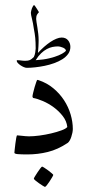

<svg xmlns="http://www.w3.org/2000/svg" viewBox="-20 -609 343 762"><path d="M269 -97.2Q269 -90.3 267.3 -82Q265.6 -73.7 262.9 -65.7Q260.3 -57.6 256.6 -51.3Q252.9 -44.9 249 -42Q209.5 -15.6 169.9 -5.9Q130.4 3.9 88.9 3.9Q64 3.9 50.5 2.7Q37.1 1.5 37.1 -2.9Q37.1 -4.4 38.3 -15.4Q39.6 -26.4 41 -38.8Q42.5 -51.3 44.4 -61.5Q46.4 -71.8 47.9 -71.8Q48.8 -71.8 54 -71.3Q59.1 -70.8 66.2 -70.1Q73.2 -69.3 81.1 -68.6Q88.9 -67.9 95.2 -67.9Q112.8 -67.9 136.7 -71Q160.6 -74.2 183.3 -79.6Q206.1 -85 223.9 -91.6Q241.7 -98.1 247.1 -105Q244.6 -128.4 229.2 -148.2Q213.9 -168 193.4 -183.1Q172.9 -198.2 150.6 -207.8Q128.4 -217.3 111.8 -220.2Q110.4 -221.2 109.6 -222.9Q108.9 -224.6 108.9 -226.1Q108.9 -230 111.6 -241Q114.3 -252 117.4 -263.2Q120.6 -274.4 123.8 -283.2Q127 -292 127.9 -292Q129.9 -292 132.8 -291Q166.5 -279.8 191.9 -258.5Q217.3 -237.3 234.4 -210.9Q251.5 -184.6 260.3 -154.8Q269 -125 269 -97.2ZM259.3 -422.9Q259.3 -407.2 250.5 -395Q241.7 -382.8 227.3 -373.8Q212.9 -364.7 194.6 -358.2Q176.3 -351.6 157 -347.7Q137.7 -343.8 119.4 -341.8Q101.1 -339.8 86.4 -339.8Q81.1 -339.8 74.2 -342.8Q67.4 -345.7 61 -350.1Q54.7 -354.5 50.5 -359.1Q46.4 -363.8 46.4 -367.7Q46.4 -370.1 48.3 -370.1Q54.7 -370.1 58.1 -369.6Q61.5 -369.1 64 -368.9Q66.4 -368.7 69.8 -368.2Q73.2 -367.7 79.6 -367.7Q92.3 -367.7 98.9 -370.8Q105.5 -374 114.3 -382.8Q118.2 -390.6 119.9 -401.1Q121.6 -411.6 121.6 -417Q121.6 -430.2 121.1 -439.9Q120.6 -449.7 119.9 -458.5Q119.1 -467.3 117.7 -475.8Q116.2 -484.4 114.3 -495.1Q111.3 -517.1 106.9 -534.2Q102.5 -551.3 102.5 -558.1Q102.5 -561 103.8 -566.2Q105 -571.3 106.9 -576.4Q108.9 -581.5 111.3 -585.2Q113.8 -588.9 115.7 -588.9Q116.2 -588.9 119.4 -584.5Q122.6 -580.1 126 -574.7Q129.4 -569.3 132.1 -564.9Q134.8 -560.5 134.3 -560.1Q130.4 -556.6 127 -550.8Q123.5 -544.9 123.5 -533.7Q123.5 -529.8 125 -520.8Q126.5 -511.7 128.4 -500Q130.4 -488.3 131.8 -475.1Q133.3 -461.9 133.3 -449.7Q133.3 -445.8 133.1 -439.5Q132.8 -433.1 132.6 -426Q132.3 -418.9 131.6 -411.9Q130.9 -404.8 130.4 -398.9Q142.1 -411.6 154.8 -422.9Q167.5 -434.1 179.9 -442.4Q192.4 -450.7 203.9 -455.3Q215.3 -460 224.6 -460Q241.2 -460 250.2 -449Q259.3 -438 259.3 -422.9ZM241.7 -407.7Q241.7 -411.1 238.5 -414.3Q235.4 -417.5 230.5 -419.7Q225.6 -421.9 220 -423.3Q214.4 -424.8 209.5 -424.8Q199.2 -424.8 188.2 -422.6Q177.2 -420.4 165.8 -414.3Q154.3 -408.2 143.1 -397.5Q131.8 -386.7 121.6 -370.1Q153.3 -372.1 176 -377.7Q198.7 -383.3 213.4 -389.6Q228 -396 234.9 -401.4Q241.7 -406.7 241.7 -407.7ZM191.4 85Q191.4 86.9 187 94.5Q182.6 102.1 177 110.6Q171.4 119.1 166 126Q160.6 132.8 158.2 132.8Q157.2 132.8 150.1 128.4Q143.1 124 135 118.4Q127 112.8 120.6 107.4Q114.3 102.1 114.3 100.1Q114.3 98.1 118.9 90.6Q123.5 83 129.2 74.5Q134.8 65.9 140.1 59.1Q145.5 52.2 147 52.2Q148.9 52.2 156.2 56.9Q163.6 61.5 171.4 67.4Q179.2 73.2 185.3 78.6Q191.4 84 191.4 85Z"/></svg>

Font: Scheherazade Urdu
Style: Regular
Weight: 400
Designer: SIL International
Foundry: SIL International
Version: Version 1.005 (build 117/117)